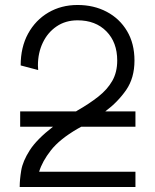

<svg xmlns="http://www.w3.org/2000/svg" viewBox="-20 -751 623 771"><path d="M59.1 0Q59.1 -29.3 65.2 -66.4Q71.3 -103.5 99.4 -147.5Q127.4 -191.4 192.9 -242.2H61V-303.7H285.2Q288.6 -305.7 291.5 -307.6Q339.4 -335 375.2 -363.3Q411.1 -391.6 430.9 -426.3Q450.7 -460.9 450.7 -507.8Q450.7 -581.1 407.2 -625.2Q363.8 -669.4 291.5 -669.4Q243.2 -669.4 207.3 -645Q171.4 -620.6 151.9 -579.6Q132.3 -538.6 132.3 -488.3Q132.3 -478.5 133.3 -469.7L63 -488.3Q63 -561.5 92.8 -616Q122.6 -670.4 174.3 -700.7Q226.1 -731 291.5 -731Q356.9 -731 408.7 -703.6Q460.4 -676.3 490.2 -626.2Q520 -576.2 520 -507.8Q520 -438 486.6 -389.6Q453.1 -341.3 402.8 -303.7H523.9V-242.2H306.6Q300.3 -238.8 291.5 -233.9Q219.2 -191.9 184.3 -147.2Q149.4 -102.5 137.2 -61.5H523.9V0Z"/></svg>

Font: Giphurs Light
Style: Regular
Weight: 300
Version: Version 0.920; ttfautohint (v1.8.4.7-5d5b)